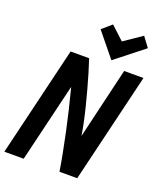

<svg xmlns="http://www.w3.org/2000/svg" viewBox="-179 -1035 958 1139"><g transform="rotate(20 300.0 -465.0)"><path d="M-13 0 153 -693H270Q283 -654 296.5 -609Q310 -564 323 -516Q336 -468 348 -420.5Q360 -373 369.5 -328Q379 -283 385 -244L491 -693H613L447 0H335Q326 -57 314.5 -116Q303 -175 290 -236.5Q277 -298 261.5 -363Q246 -428 228 -497L109 0ZM398 -727 275 -878 335 -930 418 -853 531 -930 577 -868Z"/></g></svg>

Font: Ubuntu Sans Mono
Style: Bold Italic
Weight: 700
Italic angle: -13.5°
Monospace: yes
Designer: Dalton Maag Ltd
Foundry: Dalton Maag Ltd
Version: Version 1.006